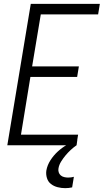

<svg xmlns="http://www.w3.org/2000/svg" viewBox="-20 -755 540 998"><path d="M18 0 140 -735H499L490 -680H192L147 -410H390L381 -355H138L89 -55H386L377 0ZM319 223Q299 223 279.5 218Q260 213 245 201.5Q230 190 224 170.5Q218 151 221 131Q226 103 242.5 77.5Q259 52 281 32Q303 12 329 -3Q355 -18 382 -28L378 0Q362 11 347.5 24.5Q333 38 320.5 53Q308 68 297.5 85Q287 102 284 120Q282 130 285 140Q288 150 295.5 156.5Q303 163 313.5 165.5Q324 168 334 168Q342 168 349.5 167Q357 166 364 164L355 219Q346 221 337 222Q328 223 319 223Z"/></svg>

Font: Iosevka SS04 Light Oblique
Style: Regular
Weight: 300
Italic angle: -9°
Monospace: yes
Designer: Belleve Invis
Foundry: Belleve Invis
Version: Version 19.0.0; ttfautohint (v1.8.4)